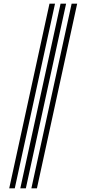

<svg xmlns="http://www.w3.org/2000/svg" viewBox="-20 -820 468 1040"><path d="M150 200 368 -800H398L180 200ZM30 200 248 -800H278L60 200ZM90 200 308 -800H338L120 200Z"/></svg>

Font: Big Shoulders Inline Display Black
Style: Regular
Weight: 900
Designer: Patric King
Foundry: XO Type Co
Version: Version 1.000